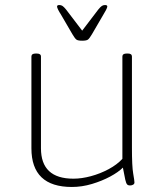

<svg xmlns="http://www.w3.org/2000/svg" viewBox="-20 -738 665 764"><path d="M266 6Q105 6 105 -148V-513Q105 -525 122 -525H126Q143 -525 143 -513V-148Q143 -27 272 -27Q305 -27 342 -37Q379 -47 412.5 -65Q446 -83 467 -106V-513Q467 -525 484 -525H489Q505 -525 505 -513V-150Q505 -76 510 -47.5Q515 -19 515 -12Q515 -6 509.5 -3Q504 0 497 0Q490 0 486 -4Q482 -8 478.5 -23Q475 -38 469 -71Q451 -53 418.5 -35.5Q386 -18 346 -6Q306 6 266 6ZM398 -718Q407 -718 407 -712Q407 -708 401.5 -697.5Q396 -687 392 -681L346 -602Q336 -585 330 -580.5Q324 -576 307 -576Q290 -576 284 -580.5Q278 -585 268 -602L222 -681Q216 -690 211.5 -699Q207 -708 207 -712Q207 -718 216 -718Q223 -718 228.5 -714.5Q234 -711 243 -700L307 -616L371 -700Q380 -711 385.5 -714.5Q391 -718 398 -718Z"/></svg>

Font: Asap Semi Expanded Thin
Style: Regular
Weight: 100
Width: 6
Designer: Pablo Cosgaya
Foundry: Omnibus-Type
Version: Version 3.001; ttfautohint (v1.8.4.7-5d5b)